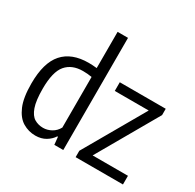

<svg xmlns="http://www.w3.org/2000/svg" viewBox="-174 -998 1217 1198"><g transform="rotate(30 435.0 -399.0)"><path d="M221 9.5Q172 9.5 130.2 -15.5Q88.5 -40.5 63.2 -99.5Q38 -158.5 38 -260.5Q38 -409.5 100.2 -480Q162.5 -550.5 284 -550.5Q312 -550.5 343 -547V-808H418V0H353.5L348 -55H343Q326 -28 294.8 -9.2Q263.5 9.5 221 9.5ZM239 -56.5Q269 -56.5 297.8 -72.2Q326.5 -88 343 -118.5V-483Q313 -488.5 279 -488.5Q200 -488.5 157.8 -439Q115.5 -389.5 115.5 -267.5Q115.5 -181.5 131.8 -135.8Q148 -90 176 -73.2Q204 -56.5 239 -56.5ZM507 0V-46L756.5 -480H512V-542.5H843V-497L593.5 -62.5H848V0Z"/></g></svg>

Font: Encode Sans Condensed Condensed
Style: Regular
Weight: 400
Width: 3
Designer: Multiple Designers
Foundry: Impallari Type
Version: Version 3.000; ttfautohint (v1.8.3) -l 8 -r 50 -G 200 -x 14 